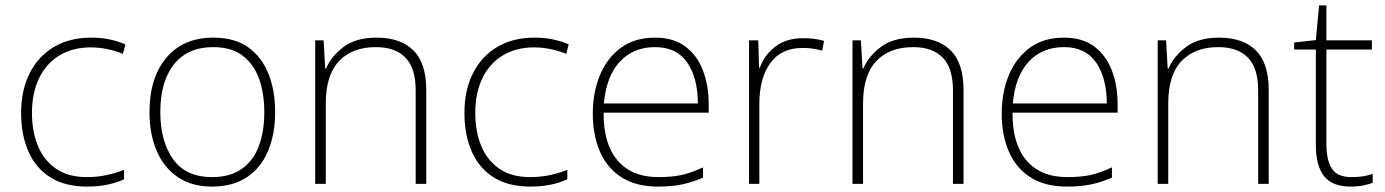

<svg xmlns="http://www.w3.org/2000/svg" viewBox="-20 -730 5116 709"><path d="M302 -41Q220 -41 166 -75Q112 -109 85 -170.5Q58 -232 58 -313Q58 -397 89.5 -459.5Q121 -522 179 -556.5Q237 -591 316 -591Q353 -591 384.5 -584.5Q416 -578 443 -566L434 -531Q405 -543 374.5 -549Q344 -555 316 -555Q248 -555 199 -525Q150 -495 124 -440.5Q98 -386 98 -313Q98 -246 119.5 -192.5Q141 -139 186 -107.5Q231 -76 301 -76Q339 -76 374 -83.5Q409 -91 438 -103V-68Q413 -56 378.5 -48.5Q344 -41 302 -41Z M996 -316Q996 -236 970.5 -174Q945 -112 893 -76.5Q841 -41 763 -41Q688 -41 636.5 -76Q585 -111 558.5 -173Q532 -235 532 -316Q532 -443 594.5 -517Q657 -591 768 -591Q847 -591 897 -555Q947 -519 971.5 -457Q996 -395 996 -316ZM572 -316Q572 -209 619 -142.5Q666 -76 763 -76Q830 -76 873 -106.5Q916 -137 936 -191Q956 -245 956 -316Q956 -384 937 -438Q918 -492 876.5 -524Q835 -556 768 -556Q673 -556 622.5 -492.5Q572 -429 572 -316Z M1371 -591Q1459 -591 1506.5 -544Q1554 -497 1554 -398V-51H1515V-396Q1515 -479 1477 -517.5Q1439 -556 1368 -556Q1281 -556 1232 -504.5Q1183 -453 1183 -348V-51H1144V-581H1175L1181 -477H1184Q1203 -522 1248.5 -556.5Q1294 -591 1371 -591Z M1939 -41Q1857 -41 1803 -75Q1749 -109 1722 -170.5Q1695 -232 1695 -313Q1695 -397 1726.5 -459.5Q1758 -522 1816 -556.5Q1874 -591 1953 -591Q1990 -591 2021.5 -584.5Q2053 -578 2080 -566L2071 -531Q2042 -543 2011.5 -549Q1981 -555 1953 -555Q1885 -555 1836 -525Q1787 -495 1761 -440.5Q1735 -386 1735 -313Q1735 -246 1756.5 -192.5Q1778 -139 1823 -107.5Q1868 -76 1938 -76Q1976 -76 2011 -83.5Q2046 -91 2075 -103V-68Q2050 -56 2015.5 -48.5Q1981 -41 1939 -41Z M2399 -591Q2467 -591 2510.5 -558.5Q2554 -526 2575.5 -470.5Q2597 -415 2597 -345V-314H2209Q2208 -199 2260.5 -137.5Q2313 -76 2411 -76Q2460 -76 2495.5 -83.5Q2531 -91 2576 -112V-74Q2537 -57 2498.5 -49Q2460 -41 2410 -41Q2329 -41 2275.5 -75Q2222 -109 2195.5 -170Q2169 -231 2169 -311Q2169 -388 2195 -451.5Q2221 -515 2272 -553Q2323 -591 2399 -591ZM2399 -556Q2319 -556 2269 -502.5Q2219 -449 2210 -348H2557Q2557 -441 2518 -498.5Q2479 -556 2399 -556Z M2946 -589Q2968 -589 2987 -586.5Q3006 -584 3023 -579L3016 -543Q2998 -548 2981.5 -550.5Q2965 -553 2944 -553Q2865 -553 2824.5 -497Q2784 -441 2784 -346V-51H2746V-581H2780L2783 -480H2786Q2802 -526 2842.5 -557.5Q2883 -589 2946 -589Z M3355 -591Q3443 -591 3490.5 -544Q3538 -497 3538 -398V-51H3499V-396Q3499 -479 3461 -517.5Q3423 -556 3352 -556Q3265 -556 3216 -504.5Q3167 -453 3167 -348V-51H3128V-581H3159L3165 -477H3168Q3187 -522 3232.5 -556.5Q3278 -591 3355 -591Z M3909 -591Q3977 -591 4020.5 -558.5Q4064 -526 4085.5 -470.5Q4107 -415 4107 -345V-314H3719Q3718 -199 3770.5 -137.5Q3823 -76 3921 -76Q3970 -76 4005.5 -83.5Q4041 -91 4086 -112V-74Q4047 -57 4008.5 -49Q3970 -41 3920 -41Q3839 -41 3785.5 -75Q3732 -109 3705.5 -170Q3679 -231 3679 -311Q3679 -388 3705 -451.5Q3731 -515 3782 -553Q3833 -591 3909 -591ZM3909 -556Q3829 -556 3779 -502.5Q3729 -449 3720 -348H4067Q4067 -441 4028 -498.5Q3989 -556 3909 -556Z M4482 -591Q4570 -591 4617.5 -544Q4665 -497 4665 -398V-51H4626V-396Q4626 -479 4588 -517.5Q4550 -556 4479 -556Q4392 -556 4343 -504.5Q4294 -453 4294 -348V-51H4255V-581H4286L4292 -477H4295Q4314 -522 4359.5 -556.5Q4405 -591 4482 -591Z M4971 -76Q4994 -76 5013.5 -79Q5033 -82 5049 -88V-55Q5033 -49 5013 -45Q4993 -41 4968 -41Q4899 -41 4869 -80Q4839 -119 4839 -194V-547H4759V-573L4839 -582L4851 -710H4878V-581H5046V-547H4878V-197Q4878 -138 4898.5 -107Q4919 -76 4971 -76Z"/></svg>

Font: Noto Sans Tamil UI ExtraLight
Style: Regular
Weight: 200
Designer: Jelle Bosma - Monotype Design Team
Foundry: Monotype Imaging Inc.
Version: Version 2.004; ttfautohint (v1.8.4.7-5d5b)